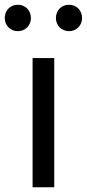

<svg xmlns="http://www.w3.org/2000/svg" viewBox="-45 -787 365 807"><path d="M92 0H183V-543H92ZM30 -656C62 -656 85 -681 85 -711C85 -743 62 -767 30 -767C-2 -767 -25 -743 -25 -711C-25 -681 -2 -656 30 -656ZM245 -656C277 -656 300 -681 300 -711C300 -743 277 -767 245 -767C213 -767 190 -743 190 -711C190 -681 213 -656 245 -656Z"/></svg>

Font: Noto Sans CJK KR Regular
Style: Regular
Weight: 400
Designer: Ryoko NISHIZUKA (kana & ideographs); Paul D. Hunt (Latin, Greek & Cyrillic); Wenlong ZHANG (bopomofo); Sandoll Communica
Foundry: Adobe Systems Incorporated
Version: Version 1.004;PS 1.004;hotconv 1.0.82;makeotf.lib2.5.63406